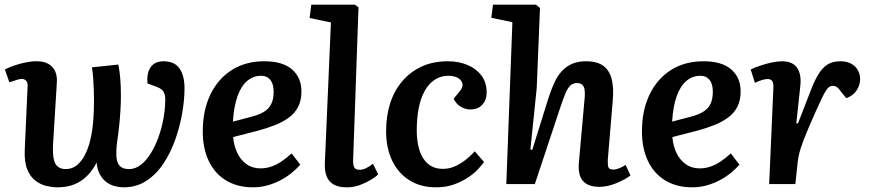

<svg xmlns="http://www.w3.org/2000/svg" viewBox="-20 -787 3727 821"><path d="M486 -511Q492 -482 494.5 -448.5Q497 -415 497 -379Q497 -347 495 -314Q493 -281 489.5 -248Q486 -215 481 -182Q476 -142 478 -116Q480 -90 492.5 -77Q505 -64 532 -64Q559 -64 582.5 -82.5Q606 -101 624.5 -131Q643 -161 656.5 -197.5Q670 -234 677.5 -272.5Q685 -311 686 -344Q688 -370 684 -383.5Q680 -397 671.5 -404Q663 -411 649 -416L611 -430Q606 -472 623.5 -498.5Q641 -525 679 -525Q726 -525 747.5 -494.5Q769 -464 769 -409Q769 -362 759.5 -305.5Q750 -249 730.5 -193Q711 -137 680.5 -90Q650 -43 607 -14.5Q564 14 509 14Q490 14 471 9Q452 4 435.5 -8Q419 -20 407.5 -40.5Q396 -61 393 -92Q376 -58 351.5 -34Q327 -10 296 2Q265 14 225 14Q205 14 180 8.5Q155 3 132.5 -13.5Q110 -30 96.5 -63Q83 -96 86 -150L98 -417Q99 -432 93.5 -439.5Q88 -447 79 -449Q70 -451 57 -447L20 -435L1 -490Q16 -498 38.5 -506Q61 -514 87 -519.5Q113 -525 136 -525Q168 -525 187.5 -513.5Q207 -502 216 -482Q225 -462 223 -433L207 -172Q205 -135 209 -111Q213 -87 226 -75.5Q239 -64 261 -64Q288 -64 308 -80Q328 -96 342.5 -123.5Q357 -151 366 -188Q375 -225 378.5 -268.5Q382 -312 382 -358Q382 -383 381 -405.5Q380 -428 378.5 -451.5Q377 -475 373 -499Z M1110 -525Q1189 -525 1229 -490Q1269 -455 1269 -396Q1269 -358 1255 -330.5Q1241 -303 1215 -284Q1189 -265 1154.5 -251.5Q1120 -238 1079 -227L977 -201Q980 -165 994 -134.5Q1008 -104 1033.5 -85.5Q1059 -67 1094 -67Q1116 -67 1138 -74Q1160 -81 1182 -95.5Q1204 -110 1227 -131L1264 -83Q1250 -67 1230 -50Q1210 -33 1183.5 -18.5Q1157 -4 1126.5 5Q1096 14 1062 14Q995 14 946.5 -15.5Q898 -45 872.5 -99Q847 -153 847 -225Q847 -315 879.5 -382.5Q912 -450 971 -487.5Q1030 -525 1110 -525ZM1150 -394Q1150 -415 1144.5 -430Q1139 -445 1127 -454Q1115 -463 1096 -463Q1063 -463 1037 -441Q1011 -419 995.5 -375.5Q980 -332 976 -267L1056 -288Q1087 -296 1108 -308.5Q1129 -321 1139.5 -341.5Q1150 -362 1150 -394Z M1395 -691 1304 -710 1311 -767H1497L1513 -756L1490 -103Q1489 -83 1494.5 -72Q1500 -61 1518 -61Q1530 -61 1544.5 -67.5Q1559 -74 1575 -87L1597 -41Q1587 -31 1566.5 -18.5Q1546 -6 1519.5 4Q1493 14 1463 14Q1428 14 1407 2Q1386 -10 1377 -32.5Q1368 -55 1369 -87Z M1895 -525Q1942 -525 1979.5 -509Q2017 -493 2039 -463.5Q2061 -434 2061 -391Q2061 -360 2042.5 -339.5Q2024 -319 1991 -319Q1969 -319 1949 -331.5Q1929 -344 1920 -365L1942 -392Q1961 -413 1957.5 -429Q1954 -445 1937.5 -454Q1921 -463 1897 -463Q1865 -463 1839.5 -446.5Q1814 -430 1796.5 -399Q1779 -368 1770.5 -325Q1762 -282 1762 -228Q1762 -182 1773.5 -145Q1785 -108 1810 -86.5Q1835 -65 1874 -65Q1899 -65 1922 -74.5Q1945 -84 1967 -100.5Q1989 -117 2010 -140L2050 -94Q2041 -82 2024 -63.5Q2007 -45 1980.5 -27.5Q1954 -10 1920.5 2Q1887 14 1844 14Q1779 14 1731 -16Q1683 -46 1657 -100Q1631 -154 1631 -226Q1631 -290 1648 -344Q1665 -398 1699 -438.5Q1733 -479 1782 -502Q1831 -525 1895 -525Z M2676 -37Q2665 -28 2649 -19.5Q2633 -11 2615 -3.5Q2597 4 2578.5 8Q2560 12 2544 12Q2507 12 2486.5 -1.5Q2466 -15 2459.5 -37.5Q2453 -60 2455 -88L2479 -357Q2484 -400 2476 -416Q2468 -432 2448 -432Q2430 -432 2418.5 -421Q2407 -410 2397.5 -387Q2388 -364 2376 -328L2267 0H2145L2171 -692L2081 -711L2088 -767H2272L2289 -753L2275 -410L2248 -148L2256 -146L2325 -367Q2338 -407 2352 -436.5Q2366 -466 2385 -485.5Q2404 -505 2428.5 -515Q2453 -525 2485 -525Q2534 -525 2560.5 -505Q2587 -485 2596 -447Q2605 -409 2600 -355L2579 -105Q2578 -82 2581.5 -72Q2585 -62 2602 -62Q2614 -62 2628 -67.5Q2642 -73 2655 -82Z M2988 -525Q3067 -525 3107 -490Q3147 -455 3147 -396Q3147 -358 3133 -330.5Q3119 -303 3093 -284Q3067 -265 3032.5 -251.5Q2998 -238 2957 -227L2855 -201Q2858 -165 2872 -134.5Q2886 -104 2911.5 -85.5Q2937 -67 2972 -67Q2994 -67 3016 -74Q3038 -81 3060 -95.5Q3082 -110 3105 -131L3142 -83Q3128 -67 3108 -50Q3088 -33 3061.5 -18.5Q3035 -4 3004.5 5Q2974 14 2940 14Q2873 14 2824.5 -15.5Q2776 -45 2750.5 -99Q2725 -153 2725 -225Q2725 -315 2757.5 -382.5Q2790 -450 2849 -487.5Q2908 -525 2988 -525ZM3028 -394Q3028 -415 3022.5 -430Q3017 -445 3005 -454Q2993 -463 2974 -463Q2941 -463 2915 -441Q2889 -419 2873.5 -375.5Q2858 -332 2854 -267L2934 -288Q2965 -296 2986 -308.5Q3007 -321 3017.5 -341.5Q3028 -362 3028 -394Z M3287 -411Q3288 -429 3283 -439Q3278 -449 3262 -449Q3252 -449 3239 -445Q3226 -441 3208 -433L3190 -490Q3209 -499 3233 -507Q3257 -515 3281 -520Q3305 -525 3324 -525Q3369 -525 3388.5 -497Q3408 -469 3402 -418L3385 -260L3392 -259L3444 -393Q3461 -439 3479 -468.5Q3497 -498 3519 -511.5Q3541 -525 3573 -525Q3602 -525 3621 -514Q3640 -503 3649 -485.5Q3658 -468 3658 -449Q3658 -425 3644 -402Q3630 -379 3599 -367L3577 -394Q3566 -410 3558 -415Q3550 -420 3540 -420Q3533 -420 3526.5 -416Q3520 -412 3512.5 -400.5Q3505 -389 3494.5 -367.5Q3484 -346 3468 -310Q3442 -252 3427 -215Q3412 -178 3404.5 -155Q3397 -132 3394 -114.5Q3391 -97 3389 -76L3381 0H3269Z"/></svg>

Font: Literata 18pt SemiBold
Style: Italic
Weight: 600
Italic angle: -2°
Designer: Latin by Veronika Burian and Jose Scaglione. Greek by Irene Vlachou. Cyrillic by Vera Evstafieva
Foundry: TypeTogether
Version: Version 3.103;gftools[0.9.29]